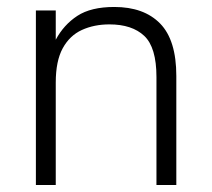

<svg xmlns="http://www.w3.org/2000/svg" viewBox="-20 -531 607 551"><path d="M140 0H83V-501H140V-417Q163 -460 202 -485.5Q241 -511 308 -511Q393 -511 439.5 -463.5Q486 -416 486 -313V0H429V-310Q429 -395 394 -428Q359 -461 294 -461Q250 -461 215 -445Q180 -429 160 -392.5Q140 -356 140 -294Z"/></svg>

Font: 42dot Sans Light
Style: Regular
Weight: 300
Designer: 42dot
Version: Version 1.000